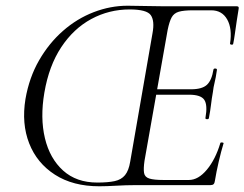

<svg xmlns="http://www.w3.org/2000/svg" viewBox="-20 -647 854 671"><path d="M327 4Q235 4 172 -36.5Q109 -77 82 -146Q55 -215 69 -301Q82 -376 116.5 -436Q151 -496 200 -539Q249 -582 307.5 -604.5Q366 -627 426 -627Q452 -627 488.5 -626Q525 -625 556 -625H808Q816 -625 814 -616Q811 -598 807.5 -575Q804 -552 801 -530Q798 -508 795 -494Q794 -490 788.5 -491Q783 -492 784 -495Q792 -547 774 -579Q756 -611 718 -611H655Q622 -611 605 -606Q588 -601 580 -586.5Q572 -572 566 -543L485 -85Q481 -57 483.5 -42.5Q486 -28 502 -23Q518 -18 551 -18H640Q673 -18 703 -54Q733 -90 750 -147Q751 -150 757 -149Q763 -148 761 -145Q753 -119 744.5 -82.5Q736 -46 731 -15Q730 -7 726.5 -3.5Q723 0 715 0H451Q421 0 386.5 2Q352 4 327 4ZM320 -9Q357 -9 380.5 -14Q404 -19 417 -35Q430 -51 435 -82L513 -531Q521 -574 507 -594Q493 -614 433 -614Q361 -614 299 -580.5Q237 -547 194 -482Q151 -417 135 -323Q120 -235 137 -164Q154 -93 200.5 -51Q247 -9 320 -9ZM710 -234Q709 -230 703 -230.5Q697 -231 698 -235Q706 -280 694 -298Q682 -316 641 -316H504L506 -335H648Q686 -335 703 -350.5Q720 -366 726 -404Q727 -408 733 -407.5Q739 -407 738 -402Q734 -374 730 -358.5Q726 -343 724 -325Q720 -303 717.5 -281.5Q715 -260 710 -234Z"/></svg>

Font: Cormorant Garamond Light
Style: Italic
Weight: 300
Italic angle: -10°
Designer: Christian Thalmann (Catharsis Fonts)
Foundry: Catharsis Fonts
Version: Version 4.001